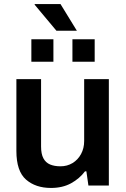

<svg xmlns="http://www.w3.org/2000/svg" viewBox="-20 -917 623 949"><path d="M232 12Q156 12 108.5 -29.5Q61 -71 61 -171V-526H183V-193Q183 -156 194.5 -134.5Q206 -113 227.5 -104Q249 -95 279 -95Q312 -95 338.5 -111Q365 -127 380.5 -155.5Q396 -184 396 -220V-526H518V0H417L407 -70H400Q373 -34 331 -11Q289 12 232 12ZM135 -612V-723H244V-612ZM338 -612V-723H448V-612ZM360 -765H259L151 -894L152 -897H279Z"/></svg>

Font: Archivo Variable SemiBold
Style: Regular
Weight: 600
Designer: Hector Gatti
Foundry: Omnibus-Type
Version: Version 2.001